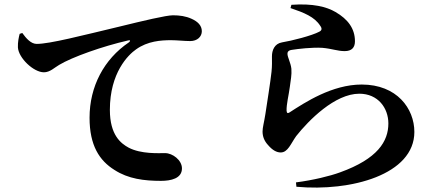

<svg xmlns="http://www.w3.org/2000/svg" viewBox="-20 -805 2040 879"><path d="M82 -654C100 -629 122 -604 148 -604C208 -604 354 -642 530 -684C636 -710 741 -735 772 -735C802 -735 831 -731 857 -719C884 -707 904 -689 904 -662C904 -637 883 -617 851 -617C824 -617 791 -621 763 -621C717 -621 656 -617 603 -579C567 -554 483 -472 483 -302C483 -186 534 -148 569 -129C626 -99 707 -104 736 -104C770 -104 813 -72 813 -34C813 12 763 23 717 23C640 23 567 14 504 -27C435 -70 390 -139 390 -266C390 -409 456 -534 570 -611C578 -617 577 -623 567 -620C449 -593 311 -544 251 -508C230 -496 209 -474 181 -474C134 -474 65 -539 62 -588C61 -612 66 -635 70 -650Z M1310 -768C1372 -747 1420 -728 1446 -687C1455 -675 1454 -666 1442 -660C1409 -642 1315 -618 1271 -611C1236 -605 1225 -574 1225 -547C1225 -522 1226 -505 1223 -476C1218 -429 1202 -330 1195 -283C1189 -244 1182 -222 1182 -203C1182 -180 1190 -159 1208 -140C1227 -118 1246 -107 1265 -107C1298 -107 1311 -147 1336 -182C1393 -254 1513 -376 1625 -376C1711 -376 1758 -310 1758 -240C1758 -158 1709 -78 1537 -16C1491 1 1413 20 1335 30L1337 50C1588 73 1877 -6 1877 -201C1877 -308 1797 -418 1636 -418C1500 -418 1376 -336 1305 -290C1297 -285 1293 -287 1292 -298C1291 -328 1302 -369 1307 -408C1311 -440 1316 -461 1314 -490C1311 -518 1296 -543 1296 -559C1296 -567 1300 -575 1318 -577C1343 -581 1409 -589 1456 -586C1501 -582 1525 -571 1558 -571C1591 -571 1605 -588 1605 -616C1605 -674 1573 -717 1516 -750C1475 -774 1413 -790 1314 -783Z"/></svg>

Font: Noto Serif CJK TC
Style: Bold
Weight: 700
Designer: Ryoko NISHIZUKA 西塚涼子 (kana & ideographs); Frank Grießhammer (Latin, Greek & Cyrillic); Wenlong ZHANG 张文龙 (bopomofo); San
Foundry: Adobe
Version: Version 2.001;hotconv 1.1.0;makeotfexe 2.6.0